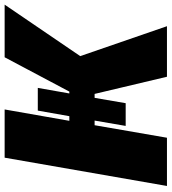

<svg xmlns="http://www.w3.org/2000/svg" viewBox="24 -764 740 828"><g transform="rotate(-90 394.0 -350.0)"><path d="M477 0H695L566 -374L788 -700H561L413 -421H405L429 -557H331L307 -421H287L336 -700H128L6 0H214L268 -312H288L265 -178H363L386 -312H403Z"/></g></svg>

Font: Fixel Text 20240404 Black
Style: Italic
Weight: 900
Width: 4
Italic angle: -10°
Designer: AlfaBravo + MacPaw
Foundry: Kyrylo Tkachov, Marchela Mozhyna, Serhii Makarenko, Maria Weinstein, Zakhar Kryvoshyya
Version: Version 1.211;Glyphs 3.2 (3225)